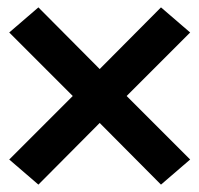

<svg xmlns="http://www.w3.org/2000/svg" viewBox="-20 -600 540 520"><path d="M84 -100 5 -168 177 -340 5 -512 84 -580 250 -413 416 -580 495 -512 323 -340 495 -168 416 -100 250 -267Z"/></svg>

Font: Iosevka Term
Style: Bold
Weight: 700
Monospace: yes
Designer: Belleve Invis
Foundry: Belleve Invis
Version: Version 30.0.1